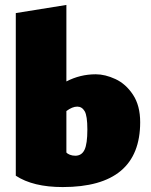

<svg xmlns="http://www.w3.org/2000/svg" viewBox="-20 -747 610 778"><path d="M548 -252Q548 11 234 11Q114 11 44 -35V-694L249 -727V-417Q305 -446 368 -446Q406 -446 448 -426.5Q490 -407 519 -363Q548 -319 548 -252ZM334 -222Q334 -278 323 -296.5Q312 -315 293 -315Q273 -315 249 -297V-129Q253 -124 263 -120Q273 -116 285 -116Q311 -116 322.5 -140Q334 -164 334 -222Z"/></svg>

Font: Ysabeau Black
Style: Regular
Weight: 900
Designer: Christian Thalmann (Catharsis Fonts)
Version: Version 0.003